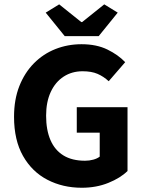

<svg xmlns="http://www.w3.org/2000/svg" viewBox="-20 -872 678 904"><path d="M365.3 12Q275.5 12 203.2 -25.6Q130.8 -63.1 88.4 -137.7Q46.1 -212.3 46.1 -322.1Q46.1 -403.4 71.1 -466.7Q96.2 -530.1 139.9 -574.2Q183.7 -618.4 241.2 -641.1Q298.8 -663.8 363.8 -663.8Q434.7 -663.8 485.9 -638.7Q537 -613.6 569.4 -579.2L491.8 -489.6Q467.6 -512 439.1 -524.3Q410.7 -536.5 368.7 -536.5Q318.6 -536.5 279.7 -511.3Q240.8 -486.1 219 -439.2Q197.1 -392.4 197.1 -327.1Q197.1 -260.1 217.6 -212.6Q238 -165.2 278.6 -140.2Q319.1 -115.2 380.5 -115.2Q400.5 -115.2 419.1 -120.3Q437.7 -125.3 449.5 -134.6V-247.2H341.5V-367.4H580.4V-66.9Q547.1 -33.9 490.3 -11Q433.6 12 365.3 12ZM284.8 -701.8 195.2 -812.5 258.6 -851.5 362.7 -768H366.7L470.8 -851.5L534.3 -812.5L444.6 -701.8Z"/></svg>

Font: Source Sans 3 Variable
Style: Regular
Weight: 200
Designer: Paul D. Hunt
Foundry: Adobe Systems Incorporated
Version: Version 3.026